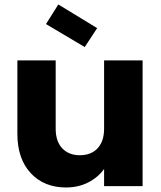

<svg xmlns="http://www.w3.org/2000/svg" viewBox="-20 -826 714 852"><path d="M612.8 -558.1V0H441.9V-76.2Q415 -38.6 371.3 -16.4Q327.6 5.9 272.9 5.9Q175.3 5.9 116.2 -57.9Q57.1 -121.6 57.1 -231.9V-558.1H227.1V-254.9Q227.1 -198.7 256.1 -168Q285.2 -137.2 334 -137.2Q384.3 -137.2 413.1 -168Q441.9 -198.7 441.9 -254.9V-558.1ZM184.1 -719.2 238.8 -806.2 411.1 -701.2 356 -617.2Z"/></svg>

Font: SVN-Poppins
Style: Bold
Weight: 700
Designer: Ninad Kale (Devanagari), Jonny Pinhorn (Latin)
Foundry: Indian Type Foundry
Version: Version 3.200;PS 1.000;hotconv 16.6.54;makeotf.lib2.5.65590